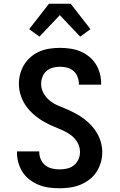

<svg xmlns="http://www.w3.org/2000/svg" viewBox="-20 -999 640 1027"><path d="M299 8Q271 8 243.5 4.5Q216 1 190 -9Q164 -19 141 -36Q118 -53 102.5 -76Q87 -99 79 -126Q71 -153 71 -181V-189H190V-185Q190 -165 198.5 -146Q207 -127 223 -114.5Q239 -102 259 -97.5Q279 -93 299 -93Q319 -93 339 -97.5Q359 -102 375 -114.5Q391 -127 399.5 -146.5Q408 -166 408 -186Q408 -212 395 -235.5Q382 -259 361 -275Q340 -291 316 -301.5Q292 -312 268 -322Q244 -332 221 -344.5Q198 -357 177 -373Q156 -389 138 -408.5Q120 -428 107.5 -450.5Q95 -473 88 -498.5Q81 -524 81 -551Q81 -578 88.5 -605Q96 -632 110.5 -655Q125 -678 146.5 -696Q168 -714 193.5 -724.5Q219 -735 246.5 -739Q274 -743 301 -743Q328 -743 355.5 -739Q383 -735 408 -725Q433 -715 455 -697.5Q477 -680 491.5 -657.5Q506 -635 513.5 -608Q521 -581 521 -554V-546H402V-550Q402 -569 395 -587.5Q388 -606 373.5 -619Q359 -632 339.5 -637Q320 -642 301 -642Q282 -642 262.5 -637Q243 -632 228.5 -619Q214 -606 207 -587.5Q200 -569 200 -550Q200 -524 213 -500.5Q226 -477 246.5 -460.5Q267 -444 291.5 -434Q316 -424 340 -413.5Q364 -403 387 -390.5Q410 -378 431 -362Q452 -346 469.5 -327Q487 -308 500 -285Q513 -262 520 -236.5Q527 -211 527 -185Q527 -157 519 -129.5Q511 -102 495.5 -78.5Q480 -55 457.5 -38Q435 -21 409 -10.5Q383 0 355 4Q327 8 299 8ZM191 -803 136 -843 242 -979H358L464 -843L409 -803L300 -918Z"/></svg>

Font: R Plex Mono
Style: Bold
Weight: 700
Monospace: yes
Designer: Belleve Invis
Foundry: Belleve Invis
Version: Version 31.8.0